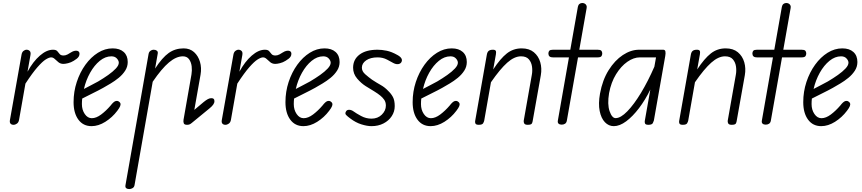

<svg xmlns="http://www.w3.org/2000/svg" viewBox="-20 -832 5746 1280"><path d="M70 0Q57.5 0 50.5 -7.5Q43.5 -15 46 -30.5L123.5 -467Q126.5 -484.5 136.5 -492.5Q146.5 -500.5 157.5 -500.5Q169.5 -500.5 178 -492.2Q186.5 -484 183 -464.5L163.5 -354Q200.5 -422 245.8 -461.2Q291 -500.5 333.5 -500.5Q353.5 -500.5 361.8 -491Q370 -481.5 377.8 -471.8Q385.5 -462 404 -462Q417 -462 431.2 -469.5Q445.5 -477 453 -482.5Q466.5 -491.5 479.8 -493.5Q493 -495.5 501.5 -490.5Q510 -485.5 510 -473.5Q510 -463.5 505.2 -455.5Q500.5 -447.5 492 -440.8Q483.5 -434 472 -427Q453.5 -415.5 434 -410.8Q414.5 -406 403 -406Q383.5 -406 369.8 -417Q356 -428 345 -438.8Q334 -449.5 321 -449.5Q307.5 -449.5 285.2 -435.8Q263 -422 229.8 -384.2Q196.5 -346.5 149.5 -274.5L107 -33Q104 -16 93 -8Q82 0 70 0Z M590.5 9Q534.5 9 502.5 -34.5Q470.5 -78 470.5 -151Q470.5 -221 491.8 -285.5Q513 -350 549.5 -400.5Q586 -451 632.8 -480.2Q679.5 -509.5 731 -509.5Q778 -509.5 804.8 -485.5Q831.5 -461.5 831.5 -418.5Q831.5 -387 814.5 -360.8Q797.5 -334.5 771.5 -313.2Q745.5 -292 717.8 -275.5Q690 -259 668 -246.5Q638.5 -230 597.2 -209.8Q556 -189.5 528 -175Q527 -166 526.5 -156.8Q526 -147.5 526 -138Q526 -100 545 -72Q564 -44 592 -44Q621.5 -44 654.2 -68.5Q687 -93 717.5 -128.5Q737 -154 750.2 -158Q763.5 -162 773 -154.5Q780 -150 782.8 -143.2Q785.5 -136.5 781.2 -124.8Q777 -113 762 -93.5Q728.5 -49 682.2 -20Q636 9 590.5 9ZM539.5 -239Q561 -250.5 586.5 -263.5Q612 -276.5 634.5 -289Q670 -310 701.5 -332.2Q733 -354.5 752.5 -375.5Q772 -396.5 772 -414Q772 -428 759 -442.2Q746 -456.5 722.5 -456.5Q682 -456.5 645.2 -426.5Q608.5 -396.5 580.8 -347Q553 -297.5 539.5 -239Z M1227 0Q1208.5 0 1205 -10.5Q1201.5 -21 1203.5 -33.5L1256.5 -336Q1261 -362 1257.8 -389.8Q1254.5 -417.5 1240.5 -437Q1226.5 -456.5 1199 -456.5Q1155 -456.5 1106.5 -415.8Q1058 -375 998 -287L877 401.5Q875 415.5 864 422Q853 428.5 841.5 428.5Q828.5 428.5 821.2 422.5Q814 416.5 816.5 402.5L970.5 -472Q972 -481.5 977.2 -487.8Q982.5 -494 990 -497.2Q997.5 -500.5 1004.5 -500.5Q1017.5 -500.5 1025.8 -494Q1034 -487.5 1031.5 -474.5L1014 -375Q1061.5 -448 1104.8 -478.8Q1148 -509.5 1204 -509.5Q1246 -509.5 1273.8 -484.5Q1301.5 -459.5 1313.2 -419.5Q1325 -379.5 1317 -334L1275.5 -99.5L1338 -152Q1354 -165 1365.8 -171.2Q1377.5 -177.5 1388.5 -177.5Q1399.5 -177.5 1404.5 -173Q1409.5 -168.5 1409.5 -157Q1409.5 -146 1401.2 -134.2Q1393 -122.5 1375 -108L1258 -12Q1249 -4.5 1242.2 -2.2Q1235.5 0 1227 0Z M1482.5 0Q1470 0 1463 -7.5Q1456 -15 1458.5 -30.5L1536 -467Q1539 -484.5 1549 -492.5Q1559 -500.5 1570 -500.5Q1582 -500.5 1590.5 -492.2Q1599 -484 1595.5 -464.5L1576 -354Q1613 -422 1658.2 -461.2Q1703.5 -500.5 1746 -500.5Q1766 -500.5 1774.2 -491Q1782.5 -481.5 1790.2 -471.8Q1798 -462 1816.5 -462Q1829.5 -462 1843.8 -469.5Q1858 -477 1865.5 -482.5Q1879 -491.5 1892.2 -493.5Q1905.5 -495.5 1914 -490.5Q1922.5 -485.5 1922.5 -473.5Q1922.5 -463.5 1917.8 -455.5Q1913 -447.5 1904.5 -440.8Q1896 -434 1884.5 -427Q1866 -415.5 1846.5 -410.8Q1827 -406 1815.5 -406Q1796 -406 1782.2 -417Q1768.5 -428 1757.5 -438.8Q1746.5 -449.5 1733.5 -449.5Q1720 -449.5 1697.8 -435.8Q1675.5 -422 1642.2 -384.2Q1609 -346.5 1562 -274.5L1519.5 -33Q1516.5 -16 1505.5 -8Q1494.5 0 1482.5 0Z M2003 9Q1947 9 1915 -34.5Q1883 -78 1883 -151Q1883 -221 1904.2 -285.5Q1925.5 -350 1962 -400.5Q1998.5 -451 2045.2 -480.2Q2092 -509.5 2143.5 -509.5Q2190.5 -509.5 2217.2 -485.5Q2244 -461.5 2244 -418.5Q2244 -387 2227 -360.8Q2210 -334.5 2184 -313.2Q2158 -292 2130.2 -275.5Q2102.5 -259 2080.5 -246.5Q2051 -230 2009.8 -209.8Q1968.5 -189.5 1940.5 -175Q1939.5 -166 1939 -156.8Q1938.5 -147.5 1938.5 -138Q1938.5 -100 1957.5 -72Q1976.5 -44 2004.5 -44Q2034 -44 2066.8 -68.5Q2099.5 -93 2130 -128.5Q2149.5 -154 2162.8 -158Q2176 -162 2185.5 -154.5Q2192.5 -150 2195.2 -143.2Q2198 -136.5 2193.8 -124.8Q2189.5 -113 2174.5 -93.5Q2141 -49 2094.8 -20Q2048.5 9 2003 9ZM1952 -239Q1973.5 -250.5 1999 -263.5Q2024.5 -276.5 2047 -289Q2082.5 -310 2114 -332.2Q2145.5 -354.5 2165 -375.5Q2184.5 -396.5 2184.5 -414Q2184.5 -428 2171.5 -442.2Q2158.5 -456.5 2135 -456.5Q2094.5 -456.5 2057.8 -426.5Q2021 -396.5 1993.2 -347Q1965.5 -297.5 1952 -239Z M2456.5 9Q2427.5 9 2389.2 -3Q2351 -15 2315.5 -42Q2297 -55.5 2287.5 -65.5Q2278 -75.5 2287 -89.5Q2292.5 -100 2307.5 -100Q2322.5 -100 2337.5 -89Q2354.5 -76.5 2387.2 -58.8Q2420 -41 2456.5 -41Q2498.5 -41 2525.5 -67.8Q2552.5 -94.5 2552.5 -128Q2552.5 -151.5 2541.2 -167.2Q2530 -183 2515.5 -194.5Q2500 -207.5 2474.5 -223.2Q2449 -239 2418.5 -257.5Q2388 -276.5 2361 -308.2Q2334 -340 2334 -380.5Q2334 -435.5 2376.8 -468Q2419.5 -500.5 2497 -500.5Q2525.5 -500.5 2558.2 -493.8Q2591 -487 2630 -465Q2650 -454 2656.5 -441.8Q2663 -429.5 2655.5 -417Q2649 -406.5 2634.5 -404.5Q2620 -402.5 2602 -412Q2589.5 -419 2561.2 -434.2Q2533 -449.5 2497 -449.5Q2450 -449.5 2421.2 -429.8Q2392.5 -410 2392.5 -380.5Q2392.5 -356.5 2415 -336.8Q2437.5 -317 2460.5 -300.5Q2491 -280.5 2518.2 -265.2Q2545.5 -250 2568.5 -225.5Q2587.5 -207.5 2599.5 -185.2Q2611.5 -163 2611.5 -124.5Q2611.5 -88 2591.5 -57.5Q2571.5 -27 2536.5 -9Q2501.5 9 2456.5 9Z M2851 9Q2795 9 2763 -34.5Q2731 -78 2731 -151Q2731 -221 2752.2 -285.5Q2773.5 -350 2810 -400.5Q2846.5 -451 2893.2 -480.2Q2940 -509.5 2991.5 -509.5Q3038.5 -509.5 3065.2 -485.5Q3092 -461.5 3092 -418.5Q3092 -387 3075 -360.8Q3058 -334.5 3032 -313.2Q3006 -292 2978.2 -275.5Q2950.5 -259 2928.5 -246.5Q2899 -230 2857.8 -209.8Q2816.5 -189.5 2788.5 -175Q2787.5 -166 2787 -156.8Q2786.5 -147.5 2786.5 -138Q2786.5 -100 2805.5 -72Q2824.5 -44 2852.5 -44Q2882 -44 2914.8 -68.5Q2947.5 -93 2978 -128.5Q2997.5 -154 3010.8 -158Q3024 -162 3033.5 -154.5Q3040.5 -150 3043.2 -143.2Q3046 -136.5 3041.8 -124.8Q3037.5 -113 3022.5 -93.5Q2989 -49 2942.8 -20Q2896.5 9 2851 9ZM2800 -239Q2821.5 -250.5 2847 -263.5Q2872.5 -276.5 2895 -289Q2930.5 -310 2962 -332.2Q2993.5 -354.5 3013 -375.5Q3032.5 -396.5 3032.5 -414Q3032.5 -428 3019.5 -442.2Q3006.5 -456.5 2983 -456.5Q2942.5 -456.5 2905.8 -426.5Q2869 -396.5 2841.2 -347Q2813.5 -297.5 2800 -239Z M3172 0Q3153 0 3149.5 -8.8Q3146 -17.5 3147.5 -24.5L3225.5 -467Q3227.5 -479 3232 -486.2Q3236.5 -493.5 3244.8 -497Q3253 -500.5 3266 -500.5Q3280.5 -500.5 3284.8 -493.5Q3289 -486.5 3286 -469.5L3268 -369Q3316 -442 3359 -475.8Q3402 -509.5 3458 -509.5Q3508 -509.5 3539 -483.8Q3570 -458 3581.8 -417Q3593.5 -376 3585.5 -330.5L3531 -24.5Q3530.5 -18.5 3526 -9.2Q3521.5 0 3498 0Q3479.5 0 3474.8 -9.2Q3470 -18.5 3471.5 -27.5L3525.5 -333Q3530.5 -359 3526.8 -387.5Q3523 -416 3506 -436.2Q3489 -456.5 3453.5 -456.5Q3409 -456.5 3361.5 -414.2Q3314 -372 3253 -283.5L3208 -27.5Q3207 -21.5 3201.2 -10.8Q3195.5 0 3172 0Z M3724.5 -1Q3711.5 -1 3704 -7.5Q3696.5 -14 3699 -28L3773 -449.5H3667.5Q3649.5 -449.5 3642.8 -456.5Q3636 -463.5 3636 -475.5Q3636 -487 3642.2 -493.8Q3648.5 -500.5 3667 -500.5H3782L3832.5 -786.5Q3835 -799.5 3843.2 -805.8Q3851.5 -812 3861.5 -812Q3871 -812 3878.2 -808Q3885.5 -804 3889.2 -796.5Q3893 -789 3891 -778.5L3842 -500.5H3964Q3982.5 -500.5 3988.8 -493.8Q3995 -487 3995 -475.5Q3995 -463.5 3988.8 -456.5Q3982.5 -449.5 3964 -449.5H3833.5L3759 -28Q3756.5 -13.5 3747 -7.2Q3737.5 -1 3724.5 -1Z M4072 9Q4038 9 4012.8 -17.2Q3987.5 -43.5 3977.8 -92.2Q3968 -141 3980 -208Q3996.5 -298.5 4037.5 -364Q4078.5 -429.5 4132.2 -465Q4186 -500.5 4240.5 -500.5H4401Q4413.5 -500.5 4416 -489.2Q4418.5 -478 4415 -458.5L4339 -28Q4338 -23 4332.2 -11.5Q4326.5 0 4302.5 0Q4283.5 0 4280.2 -9Q4277 -18 4278.5 -25.5L4315.5 -235Q4282 -166 4240 -110.8Q4198 -55.5 4154.5 -23.2Q4111 9 4072 9ZM4040.5 -211Q4028 -136.5 4044 -90.5Q4060 -44.5 4084 -44.5Q4118 -44.5 4162.2 -90Q4206.5 -135.5 4253.5 -213.2Q4300.5 -291 4342.5 -387.5L4353.5 -449.5H4245.5Q4204.5 -449.5 4162.2 -420Q4120 -390.5 4087 -337Q4054 -283.5 4040.5 -211Z M4532 0Q4513 0 4509.5 -8.8Q4506 -17.5 4507.5 -24.5L4585.5 -467Q4587.5 -479 4592 -486.2Q4596.5 -493.5 4604.8 -497Q4613 -500.5 4626 -500.5Q4640.5 -500.5 4644.8 -493.5Q4649 -486.5 4646 -469.5L4628 -369Q4676 -442 4719 -475.8Q4762 -509.5 4818 -509.5Q4868 -509.5 4899 -483.8Q4930 -458 4941.8 -417Q4953.5 -376 4945.5 -330.5L4891 -24.5Q4890.5 -18.5 4886 -9.2Q4881.5 0 4858 0Q4839.5 0 4834.8 -9.2Q4830 -18.5 4831.5 -27.5L4885.5 -333Q4890.5 -359 4886.8 -387.5Q4883 -416 4866 -436.2Q4849 -456.5 4813.5 -456.5Q4769 -456.5 4721.5 -414.2Q4674 -372 4613 -283.5L4568 -27.5Q4567 -21.5 4561.2 -10.8Q4555.5 0 4532 0Z M5084.5 -1Q5071.5 -1 5064 -7.5Q5056.5 -14 5059 -28L5133 -449.5H5027.5Q5009.5 -449.5 5002.8 -456.5Q4996 -463.5 4996 -475.5Q4996 -487 5002.2 -493.8Q5008.5 -500.5 5027 -500.5H5142L5192.5 -786.5Q5195 -799.5 5203.2 -805.8Q5211.5 -812 5221.5 -812Q5231 -812 5238.2 -808Q5245.5 -804 5249.2 -796.5Q5253 -789 5251 -778.5L5202 -500.5H5324Q5342.5 -500.5 5348.8 -493.8Q5355 -487 5355 -475.5Q5355 -463.5 5348.8 -456.5Q5342.5 -449.5 5324 -449.5H5193.5L5119 -28Q5116.5 -13.5 5107 -7.2Q5097.5 -1 5084.5 -1Z M5455 9Q5399 9 5367 -34.5Q5335 -78 5335 -151Q5335 -221 5356.2 -285.5Q5377.5 -350 5414 -400.5Q5450.5 -451 5497.2 -480.2Q5544 -509.5 5595.5 -509.5Q5642.5 -509.5 5669.2 -485.5Q5696 -461.5 5696 -418.5Q5696 -387 5679 -360.8Q5662 -334.5 5636 -313.2Q5610 -292 5582.2 -275.5Q5554.5 -259 5532.5 -246.5Q5503 -230 5461.8 -209.8Q5420.5 -189.5 5392.5 -175Q5391.5 -166 5391 -156.8Q5390.5 -147.5 5390.5 -138Q5390.5 -100 5409.5 -72Q5428.5 -44 5456.5 -44Q5486 -44 5518.8 -68.5Q5551.5 -93 5582 -128.5Q5601.5 -154 5614.8 -158Q5628 -162 5637.5 -154.5Q5644.5 -150 5647.2 -143.2Q5650 -136.5 5645.8 -124.8Q5641.5 -113 5626.5 -93.5Q5593 -49 5546.8 -20Q5500.5 9 5455 9ZM5404 -239Q5425.5 -250.5 5451 -263.5Q5476.5 -276.5 5499 -289Q5534.5 -310 5566 -332.2Q5597.5 -354.5 5617 -375.5Q5636.5 -396.5 5636.5 -414Q5636.5 -428 5623.5 -442.2Q5610.5 -456.5 5587 -456.5Q5546.5 -456.5 5509.8 -426.5Q5473 -396.5 5445.2 -347Q5417.5 -297.5 5404 -239Z"/></svg>

Font: Edu VIC WA NT Hand
Style: Regular
Weight: 400
Designer: Tina and Corey Anderson, Eben Sorkin, Mirko Velimirovic
Foundry: Google for Education
Version: Version 1.000